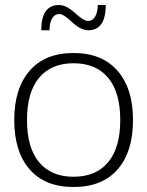

<svg xmlns="http://www.w3.org/2000/svg" viewBox="-20 -738 589 768"><path d="M274 10Q160 10 98.5 -60.5Q37 -131 37 -258Q37 -384 98.5 -455Q160 -526 274 -526Q388 -526 450 -455Q512 -384 512 -258Q512 -131 450.5 -60.5Q389 10 274 10ZM274 -31Q364 -31 412.5 -89Q461 -147 461 -258Q461 -369 412.5 -427Q364 -485 274 -485Q185 -485 136.5 -427Q88 -369 88 -258Q88 -147 136.5 -89Q185 -31 274 -31ZM333 -617Q303 -617 268.5 -649.5Q234 -682 217 -682Q199 -682 188.5 -664.5Q178 -647 178 -617H145Q145 -718 216 -718Q245 -718 280 -686Q315 -654 332 -654Q350 -654 360.5 -671.5Q371 -689 371 -718H403Q403 -617 333 -617Z"/></svg>

Font: Creato Display Light
Style: Regular
Weight: 300
Version: Version 1.000